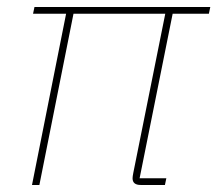

<svg xmlns="http://www.w3.org/2000/svg" viewBox="-20 -526 618 546"><path d="M449 0H380Q357 0 357 -19Q357 -24 359 -34L450 -487H189L92 0H71L168 -487H74L78 -506H578L574 -487H471L377 -19H453Z"/></svg>

Font: IBM Plex Sans Thin
Style: Italic
Weight: 100
Italic angle: -11.31°
Designer: Mike Abbink, Paul van der Laan, Pieter van Rosmalen
Foundry: Bold Monday
Version: Version 3.0